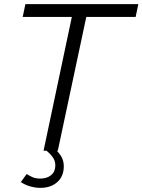

<svg xmlns="http://www.w3.org/2000/svg" viewBox="-20 -730 690 930"><path d="M328 -648H90L103 -710H650L637 -648H398L260 0H191ZM175 180Q152 180 127 173Q102 166 81 152L109 113Q125 123 139.5 129Q154 135 175 135Q208 135 228 118Q248 101 248 71Q248 50 236.5 33Q225 16 205 0L235 -19Q259 1 274 23.5Q289 46 289 75Q289 124 257.5 152Q226 180 175 180Z"/></svg>

Font: Raleway
Style: Italic
Weight: 400
Italic angle: -12°
Designer: Matt McInerney, Pablo Impallari, Rodrigo Fuenzalida
Foundry: Matt McInerney, Pablo Impallari, Rodrigo Fuenzalida
Version: Version 4.026